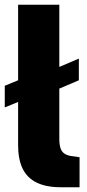

<svg xmlns="http://www.w3.org/2000/svg" viewBox="-26 -783 366 806"><path d="M-6 -332V-423L50 -446L223 -502L305 -537V-446L223 -411L50 -355ZM228 3Q168 3 128 -16.5Q88 -36 69 -75Q50 -114 50 -174V-763H223V-201Q223 -176 228 -161Q233 -146 244 -138.5Q255 -131 272 -128L308 -123V3Z"/></svg>

Font: Exo Thin ExtraBold
Style: Regular
Weight: 800
Version: Version 2.000